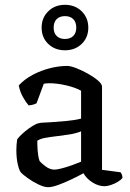

<svg xmlns="http://www.w3.org/2000/svg" viewBox="-20 -774 540 798"><path d="M180 4Q163 4 138.5 -8Q114 -20 93.5 -35Q73 -50 67 -57Q60 -65 54 -90.5Q48 -116 48 -150Q48 -171 51 -192Q51 -196 61 -206.5Q71 -217 85.5 -229Q100 -241 115.5 -250.5Q131 -260 141 -262Q149 -264 162 -264.5Q175 -265 191 -266Q220 -268 254.5 -271Q289 -274 317 -281V-397Q294 -410 256 -419Q218 -428 186 -428Q179 -428 173 -427.5Q167 -427 162 -426L132 -345Q129 -343 120.5 -340Q112 -337 99 -336Q89 -347 76 -369.5Q63 -392 58 -419Q82 -445 116 -463Q150 -481 187.5 -490.5Q225 -500 259 -500Q273 -500 296.5 -491Q320 -482 345 -468Q370 -454 387 -439.5Q404 -425 404 -414V-68L481 -58Q483 -56 486 -49.5Q489 -43 489 -35Q484 -27 470 -18.5Q456 -10 440.5 -5Q425 0 415 0Q389 0 364 -16Q339 -32 327 -54Q307 -43 279 -29.5Q251 -16 224 -6Q197 4 180 4ZM206 -69Q217 -69 238 -74.5Q259 -80 281 -88Q303 -96 317 -102V-228Q294 -219 267.5 -215Q241 -211 216 -208Q190 -205 168 -201Q146 -197 135 -189Q135 -171 136.5 -148Q138 -125 144 -106Q149 -98 168 -83.5Q187 -69 206 -69ZM250 -565Q208 -565 180.5 -591.5Q153 -618 153 -659Q153 -700 180.5 -727Q208 -754 250 -754Q292 -754 319.5 -727Q347 -700 347 -659Q347 -618 319.5 -591.5Q292 -565 250 -565ZM250 -612Q272 -612 284.5 -624.5Q297 -637 297 -659Q297 -682 284.5 -694.5Q272 -707 250 -707Q228 -707 215.5 -694.5Q203 -682 203 -659Q203 -637 215.5 -624.5Q228 -612 250 -612Z"/></svg>

Font: Texturina 72pt Medium
Style: Regular
Weight: 500
Designer: Guillermo Torres Carreño
Foundry: Omnibus-Type
Version: Version 1.002; ttfautohint (v1.8.3)